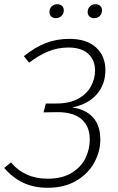

<svg xmlns="http://www.w3.org/2000/svg" viewBox="-20 -878 558 909"><path d="M479 -546Q479 -480 439.5 -433Q400 -386 322 -369Q382 -362 418.5 -324Q455 -286 455 -217Q455 -161 426.5 -108.5Q398 -56 341.5 -22.5Q285 11 206 11Q141 11 90.5 -12.5Q40 -36 0 -83L32 -109Q96 -32 206 -32Q275 -32 320 -60Q365 -88 385 -130Q405 -172 405 -217Q405 -281 365 -314.5Q325 -348 248 -347L186 -346L197 -388H248Q309 -388 350 -410.5Q391 -433 410.5 -469Q430 -505 430 -544Q430 -594 397.5 -623.5Q365 -653 304 -653Q253 -653 208 -634.5Q163 -616 118 -581L93 -612Q145 -654 196.5 -674Q248 -694 308 -694Q390 -694 434.5 -653.5Q479 -613 479 -546ZM214 -821Q214 -837 224.5 -847.5Q235 -858 251 -858Q265 -858 273.5 -850Q282 -842 282 -829Q282 -813 271 -802.5Q260 -792 244 -792Q231 -792 222.5 -800Q214 -808 214 -821ZM395 -821Q395 -837 405.5 -847.5Q416 -858 432 -858Q446 -858 454.5 -850Q463 -842 463 -829Q463 -813 452.5 -802.5Q442 -792 426 -792Q412 -792 403.5 -800Q395 -808 395 -821Z"/></svg>

Font: Fira Sans ExtraLight
Style: Italic
Weight: 275
Italic angle: -8°
Designer: Carrois Corporate & Edenspiekermann AG
Foundry: Carrois Corporate GbR & Edenspiekermann AG
Version: Version 4.203